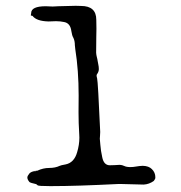

<svg xmlns="http://www.w3.org/2000/svg" viewBox="-20 -630 626 665"><path d="M100.6 -38.1H104.5Q102.5 -37.6 100.6 -37.6ZM105 -38.1Q106.9 -39.1 107.9 -39.1Q108.9 -39.1 108.9 -38.6Q129.4 -48.3 150.4 -48.3Q171.4 -48.3 187 -55.7Q190.4 -57.6 207 -60.5Q236.8 -66.4 247.1 -102.5Q254.9 -128.4 254.9 -153.3L254.4 -166Q252 -203.6 252 -241.2L252.4 -298.8Q252.4 -386.7 240.7 -460Q239.7 -465.8 239.3 -473.1Q239.3 -488.8 233.9 -499.5Q229.5 -506.3 227.1 -522.5Q223.6 -549.8 202.1 -553.7Q188.5 -556.6 173.8 -556.6L148.4 -555.7Q106.9 -556.6 92.8 -574.7L90.8 -575.7H86.9Q86.9 -582 87.4 -583Q87.9 -583.5 88.4 -583.5L87.9 -584.5Q87.9 -608.4 138.7 -608.4L149.9 -607.9L162.6 -607.4Q163.1 -607.9 182.1 -608.4L242.2 -609.9Q252.4 -609.9 260.7 -609.4Q313.5 -609.4 313.5 -561.5L314 -530.3L313.5 -501.5Q313 -474.6 313 -447.3Q313.5 -439.5 315.4 -432.4Q317.4 -425.3 318.1 -419.4Q318.8 -413.6 320.3 -407.7Q322.3 -399.4 322.3 -390.6Q322.3 -381.3 315.4 -372.1Q314.5 -370.6 314.5 -368.7Q314.5 -364.7 316.4 -358.4Q319.3 -347.7 327.1 -172.9Q327.1 -164.1 326.4 -159.4Q325.7 -154.8 325.7 -149.9L326.2 -143.6Q327.1 -137.7 327.6 -127.9Q329.1 -107.9 334 -85.9Q339.4 -57.6 360.4 -57.6Q370.6 -57.6 377.7 -58.1Q384.8 -58.6 395 -59.1Q403.3 -58.6 410.2 -55.2Q418 -51.3 431.6 -51.3Q440.9 -51.3 451.4 -53.2Q461.9 -55.2 474.6 -55.7Q495.1 -55.2 505.9 -44.4Q518.1 -32.7 518.1 -15.6Q518.1 -10.3 515.6 -7.8Q514.6 -5.4 512.7 -3.4Q496.6 8.3 477.5 9.3Q462.4 9.3 399.9 7.3H389.6Q243.2 14.6 161.6 14.6H151.4Q112.8 14.6 110.1 11.7Q107.4 8.8 105.5 7.8Q85.4 3.4 82 0.5Q74.7 -8.3 74.7 -15.1Q74.7 -20.5 81.5 -28.8Q86.9 -35.2 100.6 -37.6V-36.1L104.5 -38.1Z"/></svg>

Font: X Typewriter
Style: Regular
Weight: 400
Monospace: yes
Designer: GGBot
Version: 0.50